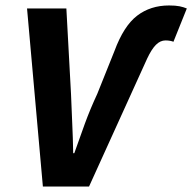

<svg xmlns="http://www.w3.org/2000/svg" viewBox="-20 -683 704 703"><path d="M137 0 79 -652H223L240 -339Q242 -283 244.5 -231Q247 -179 248 -122H252Q272 -179 291 -231Q310 -283 336 -339L399 -496Q433 -588 482 -625.5Q531 -663 599 -663Q623 -663 637.5 -660Q652 -657 664 -652L615 -530Q611 -532 603 -533.5Q595 -535 586 -535Q567 -535 551 -519Q535 -503 519 -469L306 0Z"/></svg>

Font: Source Sans 3
Style: Bold Italic
Weight: 700
Italic angle: -11°
Designer: Paul D. Hunt
Foundry: Adobe
Version: Version 3.052;hotconv 1.1.0;makeotfexe 2.6.0